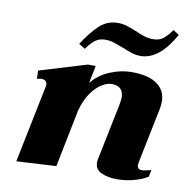

<svg xmlns="http://www.w3.org/2000/svg" viewBox="-80 -781 873 872"><g transform="rotate(10 357.0 -345.0)"><path d="M268 -547 240 -565Q273 -617 309.5 -653Q346 -689 397 -689Q418 -689 436.5 -683.5Q455 -678 482 -667Q506 -656 525.5 -650Q545 -644 566 -644Q593 -644 610.5 -656.5Q628 -669 651 -701L678 -683Q609 -559 523 -559Q503 -559 485 -564.5Q467 -570 441 -581Q409 -593 392 -598.5Q375 -604 354 -604Q328 -604 310 -591.5Q292 -579 268 -547ZM619 -49Q628 -49 641.5 -52.5Q655 -56 662 -57L656 -26Q630 -9 591.5 1Q553 11 516 11Q474 11 443.5 -2.5Q413 -16 413 -48Q413 -56 414 -61L468 -325Q472 -349 472 -357Q472 -411 417 -411Q397 -411 371.5 -395.5Q346 -380 323 -347Q300 -314 287 -264L234 0L51 10L123 -343L125 -355Q125 -368 117 -373.5Q109 -379 98 -379Q97 -379 78 -375L77 -413L295 -479H331L315 -398Q347 -438 397.5 -459Q448 -480 496 -480Q576 -480 615.5 -451Q655 -422 655 -371Q655 -357 652 -340L600 -85Q598 -73 598 -71Q598 -49 619 -49Z"/></g></svg>

Font: Taviraj ExtraBold
Style: Italic
Weight: 800
Italic angle: -12°
Designer: Katatrad Team
Foundry: CadsonDemak
Version: Version 1.001